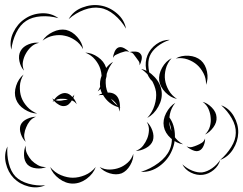

<svg xmlns="http://www.w3.org/2000/svg" viewBox="-222 -802 996 787"><g transform="rotate(90 276.5 -408.0)"><path d="M347 -589Q375 -619 418.5 -625Q462 -631 500 -614Q538 -598 563.5 -563Q589 -528 587 -487Q575 -526 550.5 -559Q526 -592 496 -605Q466 -618 425 -613Q384 -608 347 -589ZM165 -488Q172 -519 198.5 -543.5Q225 -568 257 -572Q288 -576 319.5 -558.5Q351 -541 366 -513Q343 -534 314 -543Q285 -552 259 -549Q234 -545 208 -529.5Q182 -514 165 -488ZM382 -511Q395 -526 417.5 -534Q440 -542 459 -536Q478 -529 489.5 -507.5Q501 -486 501 -466Q494 -485 479.5 -496Q465 -507 450 -513Q435 -519 417 -520Q399 -521 382 -511ZM96 -440Q93 -450 94 -465Q95 -480 104 -486Q112 -493 127 -490Q142 -487 150 -481Q140 -483 132.5 -477.5Q125 -472 118 -467Q111 -462 104 -456.5Q97 -451 96 -440ZM513 -456Q536 -457 560 -443Q584 -429 593 -408Q601 -386 593 -359.5Q585 -333 567 -318Q578 -338 577.5 -359.5Q577 -381 570 -399Q564 -416 549.5 -432.5Q535 -449 513 -456ZM120 -373Q109 -373 95 -379Q81 -385 77 -395Q73 -406 80.5 -419.5Q88 -433 96 -440Q91 -430 93.5 -421Q96 -412 99 -403Q103 -395 106.5 -386Q110 -377 120 -373ZM-39 -191Q-72 -209 -86.5 -246.5Q-101 -284 -95 -321Q-89 -358 -63 -388.5Q-37 -419 0 -426Q-33 -407 -57 -378Q-81 -349 -85 -319Q-90 -289 -77 -254Q-64 -219 -39 -191ZM98 -259Q99 -286 116.5 -311Q134 -336 159 -344L161 -345Q145 -357 136 -373Q158 -355 185 -347Q196 -347 208 -343Q223 -342 238 -344Q250 -346 262 -351Q261 -370 271 -383Q279 -393 293.5 -397.5Q308 -402 323 -401Q324 -403 324 -404V-401Q332 -401 340 -398Q330 -398 322 -395Q310 -354 272 -332Q271 -322 273 -313Q268 -319 266 -328Q256 -323 247 -321Q253 -316 257 -310Q248 -316 238 -320Q216 -317 193 -326Q179 -325 166 -321Q146 -315 127 -299.5Q108 -284 98 -259ZM290 -368Q288 -366 287 -364Q304 -376 316 -392Q308 -387 301.5 -381Q295 -375 290 -368ZM567 -302Q595 -292 615 -265Q635 -238 635 -208Q635 -179 615 -152Q595 -125 567 -115Q590 -134 600.5 -159.5Q611 -185 611 -208Q611 -232 600.5 -257.5Q590 -283 567 -302ZM49 -84Q27 -98 13.5 -126Q0 -154 5 -180Q11 -206 34.5 -226.5Q58 -247 84 -250Q61 -238 47 -217Q33 -196 29 -175Q24 -154 28.5 -129.5Q33 -105 49 -84ZM301 -125Q297 -127 294 -129Q290 -126 285 -123Q289 -127 291 -132Q279 -140 271 -153Q263 -166 264 -178Q265 -193 280 -206Q276 -211 270 -214Q277 -213 284 -210Q296 -220 310 -224Q299 -217 294 -204Q303 -199 309.5 -191.5Q316 -184 317 -175Q319 -164 312.5 -152Q306 -140 296 -131Q298 -128 301 -125ZM288 -176Q287 -167 287.5 -156.5Q288 -146 293 -137Q296 -145 295.5 -154Q295 -163 293 -171Q293 -175 292 -179.5Q291 -184 289 -188Q289 -183 288 -176ZM86 44Q51 53 15.5 36Q-20 19 -40 -11Q-61 -41 -63 -80Q-65 -119 -43 -149Q-53 -114 -50.5 -77.5Q-48 -41 -32 -17Q-16 8 17 24Q50 40 86 44ZM567 -99Q575 -81 572.5 -58Q570 -35 557 -22Q543 -9 520 -8Q497 -7 479 -15Q498 -13 513.5 -21Q529 -29 540 -39Q551 -50 559.5 -65Q568 -80 567 -99ZM642 -95Q656 -63 647 -27Q638 9 613 34Q588 58 551.5 66.5Q515 75 483 60Q518 63 552 54.5Q586 46 606 27Q626 7 635.5 -26.5Q645 -60 642 -95ZM172 -8Q157 6 133 11Q109 16 91 6Q73 -4 64 -27Q55 -50 58 -70Q62 -50 75 -36.5Q88 -23 103 -15Q117 -7 135 -3.5Q153 0 172 -8ZM348 -62Q347 -35 330.5 -9.5Q314 16 289 25Q264 34 234.5 24.5Q205 15 188 -6Q211 8 236 9Q261 10 281 3Q301 -4 319.5 -20.5Q338 -37 348 -62ZM464 -15Q452 -2 431.5 5Q411 12 395 6Q379 -1 370 -20.5Q361 -40 361 -57Q367 -41 379 -31.5Q391 -22 404 -17Q417 -11 432.5 -9Q448 -7 464 -15ZM314 -816Q326 -849 359 -868Q392 -887 427 -886Q462 -885 494 -865Q526 -845 538 -812Q515 -839 485 -857.5Q455 -876 427 -876Q398 -877 367.5 -859.5Q337 -842 314 -816ZM538 -812Q562 -806 579 -785.5Q596 -765 599 -741Q602 -716 590 -692Q578 -668 556 -657Q573 -675 582 -697.5Q591 -720 589 -739Q586 -759 572 -779Q558 -799 538 -812ZM300 -740Q305 -760 323.5 -778Q342 -796 363 -797Q384 -799 404.5 -784Q425 -769 434 -750Q419 -765 400.5 -770Q382 -775 365 -773Q348 -772 330 -764.5Q312 -757 300 -740ZM122 -630Q109 -653 111 -683Q113 -713 130 -733Q147 -752 176.5 -758Q206 -764 230 -754Q204 -755 182.5 -743.5Q161 -732 148 -717Q134 -701 126 -678.5Q118 -656 122 -630ZM450 -750Q463 -751 479 -744.5Q495 -738 500 -726Q505 -715 498 -699Q491 -683 482 -674Q488 -686 485 -697Q482 -708 478 -717Q474 -727 468 -736.5Q462 -746 450 -750ZM474 -660Q470 -633 449 -609.5Q428 -586 401 -581Q374 -576 346 -590.5Q318 -605 304 -628Q325 -611 350 -606Q375 -601 397 -605Q418 -609 439.5 -622.5Q461 -636 474 -660ZM288 -635Q283 -609 261 -587.5Q239 -566 213 -562Q187 -559 160 -574Q133 -589 121 -613Q141 -595 165 -589Q189 -583 210 -586Q231 -589 252.5 -601Q274 -613 288 -635ZM217 -535Q198 -514 167 -508.5Q136 -503 109 -514Q82 -525 63.5 -550.5Q45 -576 46 -605Q55 -577 73 -554.5Q91 -532 113 -523Q134 -515 163 -518.5Q192 -522 217 -535Z"/></g></svg>

Font: Rubik Puddles
Style: Regular
Weight: 400
Designer: Hubert and Fischer, NaN
Foundry: Hubert and Fischer, NaN
Version: Version 2.200